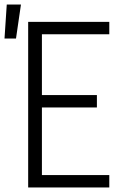

<svg xmlns="http://www.w3.org/2000/svg" viewBox="-51 -832 571 852"><path d="M74 0V-735H434V-680H135V-410H379V-355H135V-55H434V0ZM-31 -661 -21 -812H42L20 -661Z"/></svg>

Font: Iosevka Light
Style: Regular
Weight: 300
Monospace: yes
Designer: Belleve Invis
Foundry: Belleve Invis
Version: Version 32.5.0; ttfautohint (v1.8.4)